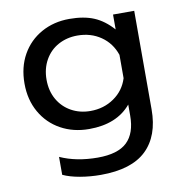

<svg xmlns="http://www.w3.org/2000/svg" viewBox="-81 -570 822 875"><g transform="rotate(-10 330.0 -132.5)"><path d="M142 199V116Q217 150 316 150Q409 150 451.5 109.5Q494 69 494 -13V-64Q428 15 300 15Q227 15 169 -17Q111 -49 78 -107Q45 -165 45 -240Q45 -316 77.5 -373.5Q110 -431 167.5 -463Q225 -495 297 -495Q364 -495 410.5 -475.5Q457 -456 497 -411V-480H595V-24Q595 99 526.5 164.5Q458 230 316 230Q267 230 220.5 222Q174 214 142 199ZM494 -186V-294Q475 -350 428.5 -382Q382 -414 320 -414Q271 -414 231.5 -392.5Q192 -371 169.5 -331Q147 -291 147 -240Q147 -188 169.5 -148.5Q192 -109 231.5 -87Q271 -65 320 -65Q382 -65 429.5 -98Q477 -131 494 -186Z"/></g></svg>

Font: Prompt
Style: Regular
Weight: 400
Designer: Katatrad Team
Foundry: CadsonDemak
Version: Version 1.001